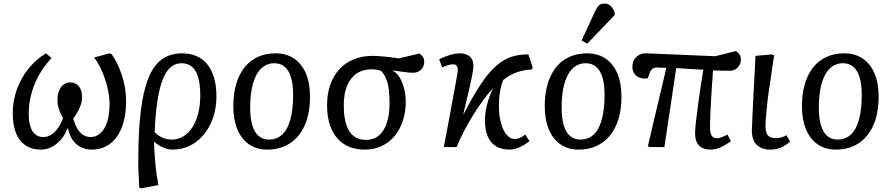

<svg xmlns="http://www.w3.org/2000/svg" viewBox="-20 -819 4959 1069"><path d="M208 14Q158 14 122.5 -9.5Q87 -33 69 -77.5Q51 -122 51 -188Q51 -241 64.5 -290.5Q78 -340 103 -384Q128 -428 162 -463Q196 -498 236 -522L267 -496Q238 -465 214 -428.5Q190 -392 173.5 -352Q157 -312 148.5 -270Q140 -228 140 -183Q140 -143 149.5 -114Q159 -85 177 -70.5Q195 -56 221 -56Q239 -56 254.5 -63Q270 -70 283.5 -83Q297 -96 309 -115.5Q321 -135 331 -160Q315 -189 307.5 -213.5Q300 -238 300 -262Q300 -308 320 -334Q340 -360 372 -360Q402 -360 419.5 -338Q437 -316 437 -278Q437 -251 424 -220.5Q411 -190 388 -160Q397 -125 411 -102Q425 -79 443.5 -67.5Q462 -56 485 -56Q516 -56 540 -78Q564 -100 577 -141.5Q590 -183 590 -240Q590 -281 579 -328.5Q568 -376 548.5 -421Q529 -466 504 -499L591 -522L602 -517Q626 -482 644 -439Q662 -396 672 -349.5Q682 -303 682 -255Q682 -192 668.5 -141.5Q655 -91 630 -56.5Q605 -22 569.5 -4Q534 14 492 14Q465 14 443.5 6Q422 -2 405 -16.5Q388 -31 376.5 -53Q365 -75 358 -104H355Q346 -79 331.5 -58Q317 -37 297.5 -20.5Q278 -4 255 5Q232 14 208 14Z M766 230 755 225Q754 197 753 175.5Q752 154 751 136Q750 118 750 103.5Q750 89 750 74Q750 -85 763.5 -198Q777 -311 805.5 -382.5Q834 -454 880.5 -488Q927 -522 994 -522Q1039 -522 1074.5 -506.5Q1110 -491 1134.5 -460.5Q1159 -430 1172 -385Q1185 -340 1185 -282Q1185 -219 1166.5 -164.5Q1148 -110 1115 -70Q1082 -30 1037.5 -8Q993 14 940 14Q914 14 885.5 1Q857 -12 839 -30H838Q838 -4 840 27.5Q842 59 845 92Q848 125 852.5 155.5Q857 186 862 211ZM937 -42Q972 -42 1001 -60Q1030 -78 1051.5 -111Q1073 -144 1084 -189Q1095 -234 1095 -288Q1095 -348 1083.5 -388Q1072 -428 1048.5 -447.5Q1025 -467 991 -467Q956 -467 929.5 -444Q903 -421 885 -374Q867 -327 856 -254.5Q845 -182 841 -83Q864 -61 886.5 -51.5Q909 -42 937 -42Z M1467 14Q1409 14 1366.5 -15.5Q1324 -45 1301.5 -99Q1279 -153 1279 -227Q1279 -318 1307 -384.5Q1335 -451 1388 -486.5Q1441 -522 1515 -522Q1575 -522 1618 -492.5Q1661 -463 1683.5 -409.5Q1706 -356 1706 -280Q1706 -212 1690 -158Q1674 -104 1643 -65.5Q1612 -27 1568 -6.5Q1524 14 1467 14ZM1477 -42Q1521 -42 1551 -69.5Q1581 -97 1596.5 -153Q1612 -209 1612 -291Q1612 -350 1600 -389Q1588 -428 1564.5 -447.5Q1541 -467 1507 -467Q1475 -467 1450 -450.5Q1425 -434 1408 -402.5Q1391 -371 1382 -325.5Q1373 -280 1373 -221Q1373 -161 1385 -121Q1397 -81 1420.5 -61.5Q1444 -42 1477 -42Z M2011 14Q1962 14 1923.5 -2Q1885 -18 1857.5 -49.5Q1830 -81 1815.5 -127Q1801 -173 1801 -234Q1801 -297 1819 -347.5Q1837 -398 1870 -434Q1903 -470 1950 -489Q1997 -508 2056 -508Q2067 -508 2082 -507Q2097 -506 2116 -504.5Q2135 -503 2156 -500Q2177 -497 2201 -494L2315 -521Q2331 -509 2336.5 -499Q2342 -489 2342 -476Q2342 -458 2334 -444Q2326 -430 2312 -422Q2298 -414 2279 -414Q2267 -414 2251.5 -415.5Q2236 -417 2215 -420Q2194 -423 2167 -427V-425Q2188 -415 2204 -389Q2220 -363 2229.5 -327.5Q2239 -292 2239 -253Q2239 -194 2222.5 -145Q2206 -96 2176 -60.5Q2146 -25 2104 -5.5Q2062 14 2011 14ZM2017 -40Q2060 -40 2089 -64Q2118 -88 2133.5 -134.5Q2149 -181 2149 -247Q2149 -291 2144 -326Q2139 -361 2127.5 -386Q2116 -411 2099 -426Q2086 -430 2072 -431.5Q2058 -433 2048 -433Q1999 -433 1964.5 -409Q1930 -385 1912 -340.5Q1894 -296 1894 -232Q1894 -168 1908 -125Q1922 -82 1949.5 -61Q1977 -40 2017 -40Z M2818 14Q2774 14 2743 -4Q2712 -22 2696 -58.5Q2680 -95 2680 -148Q2680 -177 2685 -205Q2690 -233 2699.5 -263.5Q2709 -294 2725 -328Q2692 -292 2663.5 -252Q2635 -212 2609.5 -170.5Q2584 -129 2562 -86Q2540 -43 2522 0H2451Q2466 -80 2478.5 -145.5Q2491 -211 2500 -261.5Q2509 -312 2515.5 -347Q2522 -382 2525.5 -402.5Q2529 -423 2529 -427Q2529 -445 2522.5 -453Q2516 -461 2503 -461Q2491 -461 2475 -456.5Q2459 -452 2442 -444L2425 -489Q2450 -502 2482 -512Q2514 -522 2539 -522Q2576 -522 2596 -504Q2616 -486 2616 -451Q2616 -438 2609.5 -403.5Q2603 -369 2590.5 -314.5Q2578 -260 2560 -186L2562 -185Q2612 -282 2654.5 -346.5Q2697 -411 2739 -449Q2781 -487 2825.5 -502Q2870 -517 2922 -516L2946 -443L2941 -432Q2912 -431 2884.5 -424.5Q2857 -418 2832 -406Q2807 -394 2782 -374Q2774 -355 2769 -334Q2764 -313 2761 -286.5Q2758 -260 2758 -225Q2758 -174 2769.5 -133Q2781 -92 2801 -68.5Q2821 -45 2847 -45Q2861 -45 2877 -52.5Q2893 -60 2904 -70L2928 -34Q2911 -19 2892 -8.5Q2873 2 2854.5 8Q2836 14 2818 14Z M3201 14Q3143 14 3100.5 -15.5Q3058 -45 3035.5 -99Q3013 -153 3013 -227Q3013 -318 3041 -384.5Q3069 -451 3122 -486.5Q3175 -522 3249 -522Q3309 -522 3352 -492.5Q3395 -463 3417.5 -409.5Q3440 -356 3440 -280Q3440 -212 3424 -158Q3408 -104 3377 -65.5Q3346 -27 3302 -6.5Q3258 14 3201 14ZM3211 -42Q3255 -42 3285 -69.5Q3315 -97 3330.5 -153Q3346 -209 3346 -291Q3346 -350 3334 -389Q3322 -428 3298.5 -447.5Q3275 -467 3241 -467Q3209 -467 3184 -450.5Q3159 -434 3142 -402.5Q3125 -371 3116 -325.5Q3107 -280 3107 -221Q3107 -161 3119 -121Q3131 -81 3154.5 -61.5Q3178 -42 3211 -42ZM3250 -576 3218 -593 3293 -756Q3304 -779 3315 -789Q3326 -799 3344 -799Q3365 -799 3379 -787Q3393 -775 3402 -749V-735Z M3936 14Q3894 14 3872 -9Q3850 -32 3850 -77Q3850 -98 3855.5 -147Q3861 -196 3871 -268Q3881 -340 3896 -431Q3858 -433 3820.5 -435Q3783 -437 3745 -440L3679 0H3598L3587 -5L3690 -441Q3670 -442 3658 -442.5Q3646 -443 3638 -443Q3623 -443 3613.5 -436.5Q3604 -430 3598 -415L3587 -383Q3569 -380 3553.5 -383Q3538 -386 3526.5 -394.5Q3515 -403 3508 -416.5Q3501 -430 3501 -446Q3501 -470 3511 -487Q3521 -504 3539 -513.5Q3557 -523 3580 -522L3963 -506L4078 -535Q4092 -525 4098.5 -513.5Q4105 -502 4105 -488Q4105 -470 4097 -456Q4089 -442 4075 -433.5Q4061 -425 4042 -425Q4031 -425 4005 -425.5Q3979 -426 3950 -427Q3947 -389 3944 -344Q3941 -299 3938.5 -254Q3936 -209 3934.5 -172Q3933 -135 3933 -112Q3933 -90 3937 -76Q3941 -62 3950 -55.5Q3959 -49 3973 -49Q3982 -49 3999 -55.5Q4016 -62 4030 -70L4050 -33Q4030 -19 4010.5 -8Q3991 3 3972.5 8.5Q3954 14 3936 14Z M4267 14Q4242 14 4223.5 6.5Q4205 -1 4192 -14Q4179 -27 4172.5 -47Q4166 -67 4166 -92Q4166 -98 4166.5 -106Q4167 -114 4167.5 -124.5Q4168 -135 4168.5 -148Q4169 -161 4169.5 -176.5Q4170 -192 4171 -210Q4172 -228 4173 -248Q4174 -268 4175 -290.5Q4176 -313 4177.5 -338Q4179 -363 4180.5 -390Q4182 -417 4183.5 -447Q4185 -477 4186 -508L4279 -516L4290 -511Q4282 -456 4274.5 -405.5Q4267 -355 4260.5 -311.5Q4254 -268 4250.5 -231Q4247 -194 4244.5 -165.5Q4242 -137 4242 -117Q4242 -94 4247.5 -79Q4253 -64 4266 -57Q4279 -50 4298 -50Q4316 -50 4329 -53.5Q4342 -57 4359 -66L4379 -30Q4360 -15 4343 -5Q4326 5 4307.5 9.5Q4289 14 4267 14Z M4633 14Q4575 14 4532.5 -15.5Q4490 -45 4467.5 -99Q4445 -153 4445 -227Q4445 -318 4473 -384.5Q4501 -451 4554 -486.5Q4607 -522 4681 -522Q4741 -522 4784 -492.5Q4827 -463 4849.5 -409.5Q4872 -356 4872 -280Q4872 -212 4856 -158Q4840 -104 4809 -65.5Q4778 -27 4734 -6.5Q4690 14 4633 14ZM4643 -42Q4687 -42 4717 -69.5Q4747 -97 4762.5 -153Q4778 -209 4778 -291Q4778 -350 4766 -389Q4754 -428 4730.5 -447.5Q4707 -467 4673 -467Q4641 -467 4616 -450.5Q4591 -434 4574 -402.5Q4557 -371 4548 -325.5Q4539 -280 4539 -221Q4539 -161 4551 -121Q4563 -81 4586.5 -61.5Q4610 -42 4643 -42Z"/></svg>

Font: Literata 18pt
Style: Italic
Weight: 400
Italic angle: -2°
Designer: Latin by Veronika Burian and Jose Scaglione. Greek by Irene Vlachou. Cyrillic by Vera Evstafieva
Foundry: TypeTogether
Version: Version 3.103;gftools[0.9.29]